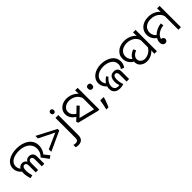

<svg xmlns="http://www.w3.org/2000/svg" viewBox="339 -2343 4188 4188"><g transform="rotate(-45 2433.0 -248.5)"><path d="M631 -154Q676 -197 695 -244.5Q714 -292 714 -341Q714 -404 689 -451.5Q664 -499 620 -530.5Q576 -562 518 -577.5Q460 -593 394 -593Q334 -593 282.5 -581Q231 -569 191.5 -544.5Q152 -520 130 -484.5Q108 -449 108 -402Q108 -365 124.5 -329Q141 -293 178 -258L152 -201Q89 -248 60.5 -300.5Q32 -353 32 -409Q32 -471 59.5 -519Q87 -567 136.5 -599.5Q186 -632 253 -649Q320 -666 399 -666Q480 -666 551.5 -646Q623 -626 677.5 -587.5Q732 -549 762.5 -492.5Q793 -436 793 -362Q793 -298 767.5 -238Q742 -178 686 -123L700 -184L815 -39L751 9ZM157 9Q142 -35 132.5 -84.5Q123 -134 123 -179Q123 -235 139.5 -274.5Q156 -314 186 -334.5Q216 -355 256 -355Q303 -355 336 -327Q369 -299 374 -243H352Q356 -286 372.5 -310.5Q389 -335 414.5 -345Q440 -355 469 -355Q525 -355 558 -321Q591 -287 591 -227V0H513V-220Q513 -227 511.5 -239Q510 -251 504.5 -263.5Q499 -276 487.5 -285Q476 -294 456 -294Q428 -294 413.5 -273Q399 -252 399 -214V0H325V-210Q325 -253 309.5 -273.5Q294 -294 267 -294Q237 -294 219 -264.5Q201 -235 201 -175Q201 -150 204.5 -121.5Q208 -93 214.5 -64.5Q221 -36 229 -9L157 9Z M883 -155 1242 -313 883 -490V-568L1334 -333V-284L883 -77Z M1407 240Q1382 240 1363 236.5Q1344 233 1330 228V157Q1345 161 1361 164Q1377 167 1396 167Q1428 167 1449 149.5Q1470 132 1470 83V-536H1558V80Q1558 130 1542 166Q1526 202 1493 221Q1460 240 1407 240ZM1463 -681Q1463 -710 1478 -723.5Q1493 -737 1515 -737Q1535 -737 1550.5 -723.5Q1566 -710 1566 -681Q1566 -653 1550.5 -639Q1535 -625 1515 -625Q1493 -625 1478 -639Q1463 -653 1463 -681Z M1835 -217Q1782 -242 1746 -277.5Q1710 -313 1692.5 -355Q1675 -397 1675 -442Q1675 -506 1708.5 -556.5Q1742 -607 1801 -636.5Q1860 -666 1938 -666Q1998 -666 2056.5 -646Q2115 -626 2163.5 -586.5Q2212 -547 2240.5 -487Q2269 -427 2269 -347L2208 -344Q2208 -408 2184.5 -455Q2161 -502 2122.5 -532.5Q2084 -563 2038 -578Q1992 -593 1946 -593Q1892 -593 1848.5 -573.5Q1805 -554 1779.5 -519Q1754 -484 1754 -436Q1754 -387 1784.5 -342Q1815 -297 1876 -265L1835 -217ZM2198 -482 2202 -510 2198 -658H2276V12H2235L1747 -111L1731 -157L1986 -402L2033 -351L1803 -128L1796 -174L2258 -58L2198 -6Z M2528 -116 2535 -105Q2526 -70 2512.5 -32Q2499 6 2483.5 44Q2468 82 2451 119H2384Q2399 60 2411.5 -2Q2424 -64 2431 -116ZM2485 -414Q2459 -414 2441 -430Q2423 -446 2423 -482Q2423 -520 2441 -535Q2459 -550 2485 -550Q2511 -550 2529 -535Q2547 -520 2547 -482Q2547 -446 2529 -430Q2511 -414 2485 -414Z M2924 8Q2871 8 2830.5 -10Q2790 -28 2767 -65Q2744 -102 2744 -159Q2744 -235 2784 -293Q2824 -351 2893 -397L2923 -354Q2888 -325 2864 -293Q2840 -261 2828 -228Q2816 -195 2816 -161Q2816 -109 2846 -81Q2876 -53 2926 -53Q2943 -53 2960 -56.5Q2977 -60 2993 -69L2971 -25Q2957 -66 2948 -102.5Q2939 -139 2939 -181Q2939 -232 2953.5 -271.5Q2968 -311 2999.5 -333Q3031 -355 3082 -355Q3141 -355 3173.5 -323.5Q3206 -292 3206 -228V0H3128V-218Q3128 -257 3113 -275.5Q3098 -294 3072 -294Q3039 -294 3023 -265Q3007 -236 3007 -180Q3007 -151 3011 -121.5Q3015 -92 3022 -64.5Q3029 -37 3037 -12Q3010 -2 2981.5 3Q2953 8 2924 8ZM2788 -197Q2724 -244 2694 -297.5Q2664 -351 2664 -411Q2664 -469 2690 -516Q2716 -563 2762 -596.5Q2808 -630 2868.5 -648Q2929 -666 2999 -666Q3066 -666 3129 -649Q3192 -632 3242.5 -598Q3293 -564 3322.5 -513.5Q3352 -463 3352 -395Q3352 -353 3339 -316.5Q3326 -280 3303 -250L3232 -281Q3251 -304 3261.5 -333Q3272 -362 3272 -395Q3272 -445 3249 -482Q3226 -519 3187 -543.5Q3148 -568 3099 -580.5Q3050 -593 2999 -593Q2926 -593 2867.5 -570Q2809 -547 2774.5 -504.5Q2740 -462 2740 -403Q2740 -362 2759 -324.5Q2778 -287 2815 -254L2788 -197Z M3563 -185Q3514 -210 3481.5 -245Q3449 -280 3432.5 -323.5Q3416 -367 3416 -416Q3416 -476 3440.5 -522.5Q3465 -569 3507 -601Q3549 -633 3602 -649.5Q3655 -666 3713 -666Q3778 -666 3839.5 -646Q3901 -626 3950 -586.5Q3999 -547 4028 -487Q4057 -427 4057 -347L3995 -344Q3995 -405 3973 -451.5Q3951 -498 3912.5 -529.5Q3874 -561 3824.5 -577Q3775 -593 3721 -593Q3661 -593 3609.5 -571Q3558 -549 3527 -506.5Q3496 -464 3496 -402Q3496 -356 3519.5 -313.5Q3543 -271 3592 -243L3563 -185ZM3757 7Q3701 7 3653.5 -15.5Q3606 -38 3577.5 -79Q3549 -120 3549 -178Q3549 -227 3571 -269.5Q3593 -312 3633.5 -344.5Q3674 -377 3729 -395L3756 -333Q3701 -314 3664.5 -275.5Q3628 -237 3628 -187Q3628 -148 3648.5 -121Q3669 -94 3700.5 -80Q3732 -66 3765 -66Q3808 -66 3853.5 -84Q3899 -102 3937 -137Q3975 -172 3996 -224L4034 -180Q4010 -116 3965.5 -74.5Q3921 -33 3866.5 -13Q3812 7 3757 7ZM3990 -106 3985 -144V-471L3989 -511L3985 -658H4063V0H3985Z M4295 -186Q4251 -209 4220 -243.5Q4189 -278 4173 -321Q4157 -364 4157 -412Q4157 -465 4177 -511Q4197 -557 4236 -591.5Q4275 -626 4330.5 -646Q4386 -666 4456 -666Q4507 -666 4556.5 -653.5Q4606 -641 4649.5 -616Q4693 -591 4726.5 -552.5Q4760 -514 4779 -463Q4798 -412 4798 -347L4736 -344Q4736 -404 4714.5 -450.5Q4693 -497 4655.5 -528.5Q4618 -560 4569 -576.5Q4520 -593 4465 -593Q4388 -593 4337.5 -566.5Q4287 -540 4262 -497Q4237 -454 4237 -404Q4237 -355 4260 -312Q4283 -269 4326 -243L4295 -186ZM4726 -471 4730 -511 4726 -658H4804V0H4726ZM4317 8Q4295 8 4277 -4Q4259 -16 4248.5 -38.5Q4238 -61 4238 -91Q4238 -143 4262 -189.5Q4286 -236 4329 -273.5Q4372 -311 4429 -335.5Q4486 -360 4551 -369L4562 -301Q4475 -288 4419 -255Q4363 -222 4336.5 -177.5Q4310 -133 4310 -84Q4310 -70 4316.5 -56Q4323 -42 4331 -30L4252 -64Q4252 -93 4270.5 -108.5Q4289 -124 4316 -124Q4338 -124 4353.5 -114.5Q4369 -105 4377.5 -89.5Q4386 -74 4386 -57Q4386 -29 4366.5 -10.5Q4347 8 4317 8Z"/></g></svg>

Font: hexoriya15
Style: Book
Weight: 400
Designer: Jelle Bosma - Monotype Design Team
Foundry: Monotype Imaging Inc.
Version: Version 2.003